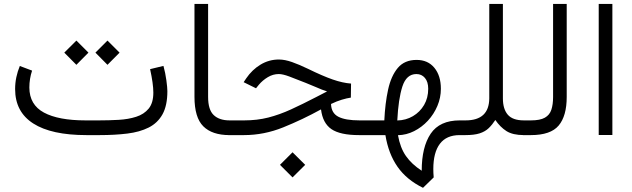

<svg xmlns="http://www.w3.org/2000/svg" viewBox="-20 -672 3145 955"><path d="M476.1 0H410.2Q235.4 0 145.3 -57.9Q55.2 -115.7 55.2 -229Q55.2 -259.3 61.3 -288.1Q67.4 -316.9 78.6 -343.8L139.6 -320.8Q126 -280.3 126 -236.3Q126.5 -150.9 198.5 -112.1Q270.5 -73.2 405.3 -73.2H472.7Q522 -73.2 570.1 -75.9Q618.2 -78.6 657.2 -91.1Q696.3 -103.5 719.5 -131.8Q742.7 -160.2 742.7 -211.4Q742.7 -254.9 726.6 -328.1L793 -344.2Q802.7 -309.1 807.6 -272.2Q812.5 -235.4 812.5 -218.8Q812.5 -147 788.3 -103.5Q764.2 -60.1 719.5 -37.6Q674.8 -15.1 613 -7.6Q551.3 0 476.1 0ZM454.6 -410.2 514.6 -470.2 574.7 -410.2 514.6 -349.6ZM299.8 -410.2 359.9 -470.2 419.9 -410.2 359.9 -349.6Z M1134.8 0H1121.6Q1035.2 0 991.2 -43.7Q947.3 -87.4 947.3 -190.4V-652.3H1015.1V-189.9Q1015.1 -126 1043 -99.6Q1070.8 -73.2 1121.6 -73.2H1134.8Z M1372.6 147.9 1435.1 85.4 1498 147.9 1435.1 210.4ZM1725.1 -186.5Q1705.1 -183.6 1679.9 -176Q1654.8 -168.5 1626.5 -154.8Q1627.9 -109.4 1663.1 -91.3Q1698.2 -73.2 1768.1 -73.2H1794.4V0H1766.1Q1671.9 0 1628.4 -29.8Q1585 -59.6 1576.7 -127.9Q1484.4 -77.1 1388.9 -38.6Q1293.5 0 1193.4 0H1115.2V-73.2H1194.8Q1259.3 -73.2 1314.7 -87.4Q1370.1 -101.6 1427.2 -127.7Q1484.4 -153.8 1553.2 -189.5L1606.9 -217.3Q1589.8 -222.7 1580.3 -226.6Q1570.8 -230.5 1554.4 -237.5Q1538.1 -244.6 1500.5 -259.8Q1450.7 -279.8 1418.5 -291.7Q1386.2 -303.7 1366.7 -303.7Q1337.9 -303.7 1312 -288.1Q1286.1 -272.5 1267.6 -250.5L1253.4 -232.9L1191.9 -263.2L1204.6 -282.2Q1233.9 -325.2 1275.9 -350.6Q1317.9 -376 1367.2 -376Q1396.5 -376 1432.6 -363.3Q1468.8 -350.6 1512.2 -329.6Q1585 -293.9 1634.8 -276.6Q1684.6 -259.3 1726.1 -256.3Z M2084 262.2Q2002.4 222.2 1957.3 157.5Q1912.1 92.8 1897 0H1774.9V-73.2H1891.6Q1895.5 -158.2 1910.4 -226.3Q1925.3 -294.4 1958.7 -334.2Q1992.2 -374 2052.2 -374Q2108.4 -374 2140.6 -334.7Q2172.9 -295.4 2172.9 -230.5Q2172.9 -186 2155.5 -145Q2138.2 -104 2108.2 -71.5Q2078.1 -39.1 2039.8 -19.8Q2001.5 -0.5 1959.5 0.5Q1970.7 63.5 1999.3 104.2Q2027.8 145 2077.6 177.2Q2077.6 59.1 2122.3 -7.1Q2167 -73.2 2267.1 -73.2H2283.7V0H2266.1Q2200.7 0 2168 43.2Q2135.3 86.4 2135.3 168.5Q2135.3 177.7 2135.7 188.7Q2136.2 199.7 2137.2 210.4ZM1956.1 -72.8Q1999 -73.7 2033.9 -94.2Q2068.8 -114.7 2089.4 -149.9Q2109.9 -185.1 2109.9 -230.5Q2109.9 -265.1 2093.5 -284.4Q2077.1 -303.7 2051.3 -303.7Q2001.5 -303.7 1981.4 -241.7Q1961.4 -179.7 1956.1 -72.8Z M2443.8 -75.2Q2428.2 -51.3 2410.6 -34.4Q2393.1 -17.6 2366 -8.8Q2338.9 0 2294.9 0H2264.2V-73.2H2295.9Q2412.6 -73.2 2413.6 -182.6V-652.3H2481.4V-182.6Q2481.4 -129.9 2505.6 -101.6Q2529.8 -73.2 2585.9 -73.2H2601.1V0H2586.4Q2530.3 0 2499 -20Q2467.8 -40 2443.8 -75.2Z M2581.5 0V-73.2H2621.1Q2666.5 -73.2 2690.2 -86.7Q2713.9 -100.1 2722.4 -126.2Q2731 -152.3 2731 -189.5V-652.3H2798.8V-189.9Q2798.8 -95.2 2758.8 -47.6Q2718.8 0 2620.6 0Z M2958 -652.3H3025.9V-0.5H2958Z"/></svg>

Font: Vazir Light UI
Style: Light-UI
Weight: 300
Designer: Saber Rastikerdar
Foundry: Saber Rastikerdar
Version: Version 30.0.0